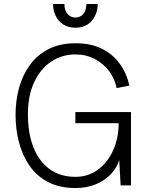

<svg xmlns="http://www.w3.org/2000/svg" viewBox="-20 -930 741 963"><path d="M359 13Q278 13 221 -17Q164 -47 128 -99Q92 -151 75 -217Q58 -283 58 -355Q58 -425 75.5 -489Q93 -553 129.5 -603.5Q166 -654 223 -683.5Q280 -713 359 -713Q436 -713 491 -685.5Q546 -658 580.5 -610.5Q615 -563 629 -501L565 -488Q556 -535 527.5 -573Q499 -611 455.5 -634Q412 -657 359 -657Q290 -657 236 -620.5Q182 -584 151 -517Q120 -450 120 -357Q120 -262 147.5 -191.5Q175 -121 228.5 -82Q282 -43 359 -43Q422 -43 470.5 -78.5Q519 -114 547 -175Q575 -236 575 -312H358V-368H637V0H585Q585 0 584 -19Q583 -38 581.5 -63.5Q580 -89 579 -108Q578 -127 578 -127Q566 -88 535.5 -56Q505 -24 460 -5.5Q415 13 359 13ZM358 -791Q322 -791 297 -807.5Q272 -824 259 -851Q246 -878 246 -910H303Q303 -876 319.5 -859Q336 -842 358 -842Q381 -842 397 -859Q413 -876 413 -910H470Q470 -878 457 -851Q444 -824 419.5 -807.5Q395 -791 358 -791Z"/></svg>

Font: Inclusive Sans Light
Style: Regular
Weight: 300
Designer: Olivia King
Foundry: Olivia King
Version: Version 2.004